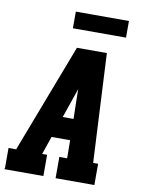

<svg xmlns="http://www.w3.org/2000/svg" viewBox="-100 -1000 799 1068"><g transform="rotate(10 300.0 -466.0)"><path d="M0 0 3 -7V-120H46L281 -735H450L481 -120H509V0H290V-120H334L333 -222H228L193 -120H221V0ZM331 -342 328 -490Q328 -495 328 -500Q328 -505 328 -510Q326 -505 324.5 -500Q323 -495 321 -490L270 -342ZM240 -838V-932H540V-838Z"/></g></svg>

Font: Iosevka Slab Heavy Extended
Style: Italic
Weight: 900
Width: 7
Italic angle: -9°
Monospace: yes
Designer: Belleve Invis
Foundry: Belleve Invis
Version: Version 11.1.0; ttfautohint (v1.8.3)